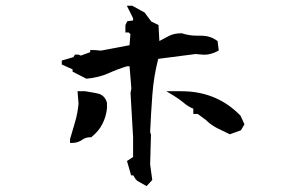

<svg xmlns="http://www.w3.org/2000/svg" viewBox="-20 -714 1040 660"><path d="M657.2 -591.3H670.9Q702.6 -591.3 725.1 -574.7L728 -572.8L731.9 -540.5L727.5 -538.1Q717.8 -532.7 705.8 -529.3Q693.8 -525.9 684.1 -525.9Q678.7 -525.9 673.8 -526.4L652.3 -528.3L523.9 -511.7Q508.3 -451.2 503.7 -387.9Q499 -324.7 496.1 -259.8L499 -251L496.1 -148.9L503.4 -95.2L483.9 -74.2L450.2 -93.3V-95.7H447.8L438 -111.3H436.5H430.7L416.5 -160.6L437.5 -174.3V-242.2L428.7 -395L431.6 -409.7L425.3 -486.3H417Q384.8 -476.6 352.1 -461.9Q319.3 -447.3 276.9 -443.4L229.5 -467.8V-472.7V-475.6L192.4 -492.2V-500V-505.9L232.4 -517.6L237.8 -526.4H249.5L257.8 -522.9L290 -534.7V-542H304.2L326.7 -540L425.3 -558.6L428.2 -596.7L422.4 -602.5H411.1V-627.9L417.5 -641.1L437.5 -643.6V-651.4L416 -694.3H432.6H434.6L477.1 -670.9L500 -640.1L524.9 -627.9L527.8 -573.2H528.3Q544.9 -582.5 560.5 -590.3Q578.1 -599.6 603.5 -599.6H605Q630.4 -591.3 657.2 -591.3ZM220.7 -222.7V-235.4Q239.3 -297.9 241.7 -308.1Q244.1 -318.4 245.6 -326.2Q248.5 -341.3 250 -357.4L246.6 -400.4H272.9Q313.5 -394 322.8 -390.6Q341.3 -382.8 347.2 -362.3L347.7 -361.3V-341.3Q344.7 -313 332.5 -289.1Q320.8 -264.6 295.9 -244.1L293.9 -242.2H291Q274.9 -242.2 263.2 -233.9Q247.6 -222.7 228.5 -222.7ZM659.7 -322.3H644.5V-340.3Q626.5 -347.7 611.3 -360.8Q595.2 -374.5 576.2 -385.7L551.8 -400.4H603.5Q725.1 -400.4 806.2 -316.9L807.1 -315.9L820.3 -286.6L808.1 -266.1L770 -252.4Q747.6 -262.7 726.1 -273.7Q704.6 -284.7 687.5 -301.8Z"/></svg>

Font: Bakudai
Style: Bold
Weight: 700
Version: Version 1.48